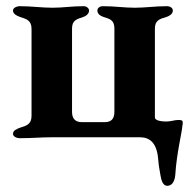

<svg xmlns="http://www.w3.org/2000/svg" viewBox="-20 -444 625 621"><path d="M521 157C535 157 545 145 547 121C551 53 569 -18 570 -38C571 -40 571 -47 571 -49C571 -55 565 -56 557 -56C545 -56 532 -51 519 -51C495 -51 481 -56 481 -64V-352C481 -379 498 -383 518 -389C529 -393 539 -399 539 -410C539 -419 529 -424 521 -424C481 -424 451 -419 416 -419C381 -419 352 -424 312 -424C304 -424 295 -419 295 -410C295 -399 304 -393 315 -389C335 -383 350 -379 350 -352V-82C350 -58 338 -49 319 -49H244C226 -49 213 -58 213 -82V-352C213 -379 229 -382 249 -389C260 -393 268 -400 268 -410C268 -418 259 -424 251 -424C211 -424 185 -419 150 -419C115 -419 82 -424 43 -424C35 -424 22 -419 22 -410C22 -399 34 -393 45 -389C65 -383 82 -378 82 -351V-69C82 -42 65 -37 45 -31C34 -27 22 -22 22 -11C22 -2 35 3 43 3C82 3 114 0 146 0H433C464 0 486 18 491 65C493 89 494 95 499 123C502 142 508 157 521 157Z"/></svg>

Font: EB Garamond
Style: Bold
Weight: 700
Designer: Georg Duffner and Octavio Pardo
Foundry: Georg Duffner
Version: Version 1.000;PS 001.000;hotconv 1.0.88;makeotf.lib2.5.64775